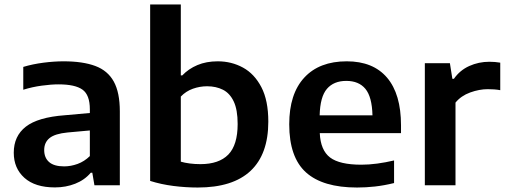

<svg xmlns="http://www.w3.org/2000/svg" viewBox="-20 -828 2262 858"><path d="M225.5 9.5Q137 9.5 89.2 -33.2Q41.5 -76 41.5 -145.5Q41.5 -220 95.5 -262Q149.5 -304 269.5 -313L381.5 -323V-339.5Q381.5 -404 348.5 -427.5Q315.5 -451 242 -451Q208.5 -451 166.2 -445.2Q124 -439.5 84 -427V-529Q125.5 -541.5 173.8 -547.8Q222 -554 264 -554Q350 -554 405.8 -533.2Q461.5 -512.5 488.5 -463.5Q515.5 -414.5 515.5 -330V0H402L392.5 -56H385.5Q358 -23.5 316 -7Q274 9.5 225.5 9.5ZM177.5 -157.5Q177.5 -123 199.5 -103.8Q221.5 -84.5 266.5 -84.5Q296.5 -84.5 326.8 -95.5Q357 -106.5 381.5 -130.5V-245L282 -236Q225.5 -230.5 201.5 -211Q177.5 -191.5 177.5 -157.5Z M863.5 10Q810 10 755 3Q700 -4 651 -19.5V-808H788V-491H794.5Q822.5 -520.5 862.2 -537.2Q902 -554 953 -554Q1014.5 -554 1065.8 -526Q1117 -498 1148 -438.5Q1179 -379 1179 -284.5Q1179 -139 1099.8 -64.5Q1020.5 10 863.5 10ZM875.5 -94.5Q958.5 -94.5 1000.2 -137.2Q1042 -180 1042 -274Q1042 -337.5 1024.5 -374.5Q1007 -411.5 976.2 -427Q945.5 -442.5 905.5 -442.5Q873 -442.5 842 -431.5Q811 -420.5 788 -396.5V-105.5Q805 -100.5 827.8 -97.5Q850.5 -94.5 875.5 -94.5Z M1575.5 10Q1422.5 10 1347.5 -57.5Q1272.5 -125 1272.5 -272.5Q1272.5 -408.5 1339.8 -481.2Q1407 -554 1529.5 -554Q1647.5 -554 1709.8 -480.8Q1772 -407.5 1772 -268V-233H1409Q1412.5 -156.5 1455 -124.2Q1497.5 -92 1595 -92Q1628.5 -92 1665.8 -97Q1703 -102 1741 -111V-10Q1696 1 1655.5 5.5Q1615 10 1575.5 10ZM1527.5 -466.5Q1471.5 -466.5 1441 -431Q1410.5 -395.5 1408.5 -312.5H1644.5Q1642.5 -395 1613 -430.8Q1583.5 -466.5 1527.5 -466.5Z M1878.5 0V-545.5H1990.5L2001.5 -476H2008.5Q2035 -514 2077 -533Q2119 -552 2167 -552Q2192 -552 2215.5 -548V-425Q2202.5 -427.5 2188 -428.5Q2173.5 -429.5 2159.5 -429.5Q2122 -429.5 2081.2 -414.8Q2040.5 -400 2015.5 -369.5V0Z"/></svg>

Font: Encode Sans SemiExpanded SemiExpanded SemiBold
Style: Regular
Weight: 600
Width: 6
Designer: Multiple Designers
Foundry: Impallari Type
Version: Version 3.000; ttfautohint (v1.8.3) -l 8 -r 50 -G 200 -x 14 